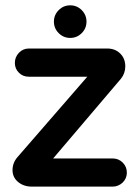

<svg xmlns="http://www.w3.org/2000/svg" viewBox="-20 -693 526 725"><path d="M201.7 -567.9Q183.6 -585.9 183.6 -611.3Q183.6 -636.7 201.7 -654.8Q219.7 -672.9 245.1 -672.9Q270.5 -672.9 288.6 -654.8Q306.6 -636.7 306.6 -611.3Q306.6 -585.9 288.6 -567.9Q270.5 -549.8 245.1 -549.8Q219.7 -549.8 201.7 -567.9ZM100.6 11.7Q69.3 11.7 48.3 -5.9Q27.3 -23.4 27.3 -50.8Q27.3 -78.1 45.9 -99.6L309.6 -403.3H88.9Q66.4 -403.3 51.3 -418.5Q36.1 -433.6 36.1 -455.6Q36.1 -477.5 51.8 -494.1Q67.4 -509.8 88.9 -509.8H384.8Q415 -509.8 434.1 -490.7Q453.1 -471.7 453.1 -442.4Q453.1 -416 436.5 -395.5L180.7 -94.7H405.3Q427.7 -94.7 443.4 -79.1Q459 -63.5 459 -41Q459 -19.5 443.4 -3.9Q426.8 11.7 405.3 11.7ZM176.8 -89.8Z"/></svg>

Font: FakePearl
Style: SemiBold
Weight: 400
Version: Version 1.2